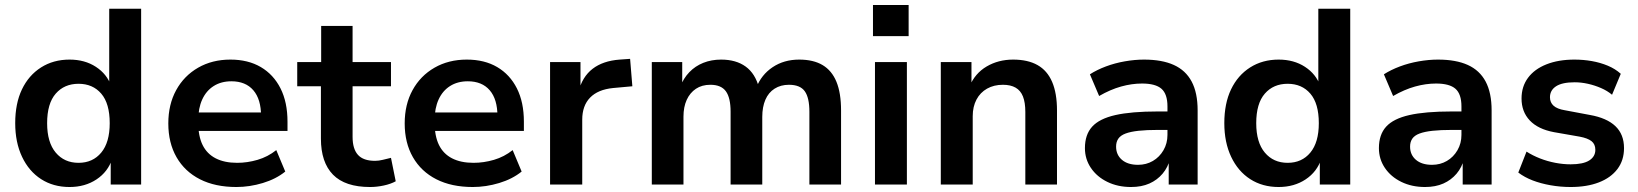

<svg xmlns="http://www.w3.org/2000/svg" viewBox="-20 -740 6570 770"><path d="M259 10Q194 10 145 -21.5Q96 -53 68.5 -111Q41 -169 41 -246Q41 -325 68 -381.5Q95 -438 144.5 -469.5Q194 -501 259 -501Q320 -501 364.5 -472Q409 -443 426 -395H418V-705H546V0H424V-103H430Q413 -51 367 -20.5Q321 10 259 10ZM295 -87Q352 -87 386 -128Q420 -169 420 -246Q420 -325 386 -364.5Q352 -404 295 -404Q238 -404 203.5 -364.5Q169 -325 169 -246Q169 -169 203.5 -128Q238 -87 295 -87Z M928 10Q843 10 782 -21Q721 -52 688 -109.5Q655 -167 655 -245Q655 -321 686.5 -378.5Q718 -436 774.5 -468.5Q831 -501 904 -501Q975 -501 1026 -471Q1077 -441 1105 -385.5Q1133 -330 1133 -252V-215H757V-289H1043L1027 -274Q1027 -342 996 -378Q965 -414 908 -414Q867 -414 837 -395Q807 -376 791 -341Q775 -306 775 -258V-249Q775 -194 792.5 -158.5Q810 -123 845 -105Q880 -87 931 -87Q972 -87 1013 -99Q1054 -111 1088 -138L1124 -52Q1087 -22 1034 -6Q981 10 928 10Z M1464 10Q1364 10 1315.5 -39.5Q1267 -89 1267 -184V-394H1172V-491H1268V-636H1394V-491H1548V-394H1394V-191Q1394 -143 1415.5 -119Q1437 -95 1484 -95Q1499 -95 1515 -99Q1531 -103 1548 -107L1567 -13Q1547 -2 1519 4Q1491 10 1464 10Z M1876 10Q1791 10 1730 -21Q1669 -52 1636 -109.5Q1603 -167 1603 -245Q1603 -321 1634.5 -378.5Q1666 -436 1722.5 -468.5Q1779 -501 1852 -501Q1923 -501 1974 -471Q2025 -441 2053 -385.5Q2081 -330 2081 -252V-215H1705V-289H1991L1975 -274Q1975 -342 1944 -378Q1913 -414 1856 -414Q1815 -414 1785 -395Q1755 -376 1739 -341Q1723 -306 1723 -258V-249Q1723 -194 1740.5 -158.5Q1758 -123 1793 -105Q1828 -87 1879 -87Q1920 -87 1961 -99Q2002 -111 2036 -138L2072 -52Q2035 -22 1982 -6Q1929 10 1876 10Z M2186 0V-491H2308V-372H2300Q2315 -432 2356.5 -464Q2398 -496 2465 -501L2507 -504L2516 -394L2439 -387Q2378 -381 2346.5 -348.5Q2315 -316 2315 -260V0Z M2594 0V-491H2716V-392H2708Q2721 -426 2744.5 -450.5Q2768 -475 2800.5 -488Q2833 -501 2872 -501Q2932 -501 2970.5 -473Q3009 -445 3024 -388H3013Q3033 -440 3078.5 -470.5Q3124 -501 3185 -501Q3242 -501 3279 -479Q3316 -457 3334.5 -412Q3353 -367 3353 -297V0H3226V-292Q3226 -348 3207.5 -374Q3189 -400 3144 -400Q3111 -400 3086.5 -384.5Q3062 -369 3049.5 -340Q3037 -311 3037 -271V0H2910V-292Q2910 -348 2891 -374Q2872 -400 2829 -400Q2795 -400 2771 -384Q2747 -368 2734 -339.5Q2721 -311 2721 -272V0Z M3481 -595V-720H3624V-595ZM3489 0V-491H3617V0Z M3753 0V-491H3876V-393H3868Q3890 -446 3937 -473.5Q3984 -501 4043 -501Q4102 -501 4141 -479Q4180 -457 4199.5 -411.5Q4219 -366 4219 -297V0H4092V-291Q4092 -329 4082.5 -353Q4073 -377 4053 -388.5Q4033 -400 4002 -400Q3966 -400 3938.5 -384.5Q3911 -369 3896 -340.5Q3881 -312 3881 -274V0Z M4516 10Q4463 10 4421 -10.5Q4379 -31 4355 -66.5Q4331 -102 4331 -146Q4331 -200 4360 -232Q4389 -264 4453 -278.5Q4517 -293 4623 -293H4677V-219H4625Q4578 -219 4546 -215.5Q4514 -212 4494 -204.5Q4474 -197 4465 -184Q4456 -171 4456 -152Q4456 -119 4479.5 -99Q4503 -79 4544 -79Q4577 -79 4603.5 -94.5Q4630 -110 4646 -137.5Q4662 -165 4662 -199V-313Q4662 -363 4638 -384Q4614 -405 4560 -405Q4519 -405 4476 -393Q4433 -381 4388 -355L4351 -442Q4379 -460 4415 -473.5Q4451 -487 4491 -494Q4531 -501 4568 -501Q4640 -501 4687.5 -479.5Q4735 -458 4759 -413Q4783 -368 4783 -297V0H4667V-104H4673Q4664 -69 4642.5 -43.5Q4621 -18 4589.5 -4Q4558 10 4516 10Z M5108 10Q5043 10 4994 -21.5Q4945 -53 4917.5 -111Q4890 -169 4890 -246Q4890 -325 4917 -381.5Q4944 -438 4993.5 -469.5Q5043 -501 5108 -501Q5169 -501 5213.5 -472Q5258 -443 5275 -395H5267V-705H5395V0H5273V-103H5279Q5262 -51 5216 -20.5Q5170 10 5108 10ZM5144 -87Q5201 -87 5235 -128Q5269 -169 5269 -246Q5269 -325 5235 -364.5Q5201 -404 5144 -404Q5087 -404 5052.5 -364.5Q5018 -325 5018 -246Q5018 -169 5052.5 -128Q5087 -87 5144 -87Z M5695 10Q5642 10 5600 -10.5Q5558 -31 5534 -66.5Q5510 -102 5510 -146Q5510 -200 5539 -232Q5568 -264 5632 -278.5Q5696 -293 5802 -293H5856V-219H5804Q5757 -219 5725 -215.5Q5693 -212 5673 -204.5Q5653 -197 5644 -184Q5635 -171 5635 -152Q5635 -119 5658.5 -99Q5682 -79 5723 -79Q5756 -79 5782.5 -94.5Q5809 -110 5825 -137.5Q5841 -165 5841 -199V-313Q5841 -363 5817 -384Q5793 -405 5739 -405Q5698 -405 5655 -393Q5612 -381 5567 -355L5530 -442Q5558 -460 5594 -473.5Q5630 -487 5670 -494Q5710 -501 5747 -501Q5819 -501 5866.5 -479.5Q5914 -458 5938 -413Q5962 -368 5962 -297V0H5846V-104H5852Q5843 -69 5821.5 -43.5Q5800 -18 5768.5 -4Q5737 10 5695 10Z M6279 10Q6238 10 6198.5 3Q6159 -4 6126.5 -16.5Q6094 -29 6069 -48L6102 -132Q6127 -116 6156.5 -104.5Q6186 -93 6217.5 -87Q6249 -81 6279 -81Q6329 -81 6353.5 -96.5Q6378 -112 6378 -139Q6378 -162 6362.5 -174Q6347 -186 6315 -192L6212 -210Q6148 -222 6115 -257Q6082 -292 6082 -345Q6082 -393 6108 -428Q6134 -463 6182 -482Q6230 -501 6294 -501Q6330 -501 6364 -495Q6398 -489 6428 -476.5Q6458 -464 6480 -444L6445 -360Q6426 -376 6400.5 -387Q6375 -398 6348 -404Q6321 -410 6295 -410Q6245 -410 6220.5 -394Q6196 -378 6196 -350Q6196 -329 6210.5 -316Q6225 -303 6255 -298L6356 -279Q6424 -267 6458.5 -234Q6493 -201 6493 -146Q6493 -97 6466.5 -62Q6440 -27 6392 -8.5Q6344 10 6279 10Z"/></svg>

Font: Nunito Sans 11pt
Style: Bold
Weight: 700
Version: Version 3.101;gftools[0.9.27]